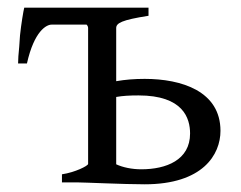

<svg xmlns="http://www.w3.org/2000/svg" viewBox="-20 -474 626 499"><path d="M474 -127C474 -58 412 -34 347 -34C323 -34 299 -39 282 -47V-222C299 -225 317 -226 340 -226C456 -226 474 -167 474 -127ZM356 -269C329 -269 305 -267 282 -263V-401C282 -414 296 -422 366 -433V-454H43C41 -447 35 -411 32 -382L30 -353C28 -335 27 -318 27 -309H50C69 -394 101 -410 114 -410H205C208 -407 209 -404 209 -401V-48C209 -43 175 -26 141 -21V0H180C198 0 303 5 356 5C507 5 553 -72 553 -134C553 -237 452 -269 356 -269Z"/></svg>

Font: Temporarium
Style: Regular
Weight: 400
Version: Version 1.1